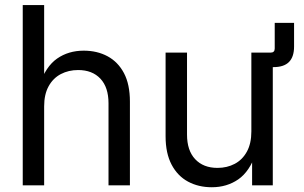

<svg xmlns="http://www.w3.org/2000/svg" viewBox="-20 -748 1228 775"><path d="M158.2 -318.8V0H71.8V-727.5H158.2V-405.8H139.6Q164.6 -479.5 210.4 -511.5Q256.3 -543.5 317.9 -543.5Q372.1 -543.5 414.3 -520.8Q456.5 -498 480.5 -452.6Q504.4 -407.2 504.4 -337.9V0H418V-331.1Q418 -395.5 385.3 -430.4Q352.5 -465.3 295.4 -465.3Q256.8 -465.3 225.6 -449Q194.3 -432.6 176.3 -399.9Q158.2 -367.2 158.2 -318.8Z M1034.2 -477.1V-535.6H1072.3Q1088.9 -535.6 1088.9 -552.2V-655.8H1167V-560.1Q1167 -518.6 1146.5 -497.8Q1126 -477.1 1084 -477.1ZM835 7.8Q781.2 7.8 739 -14.9Q696.8 -37.6 672.6 -83.5Q648.4 -129.4 648.4 -197.8V-535.6H734.9V-204.6Q734.9 -140.6 767.8 -105.5Q800.8 -70.3 857.9 -70.3Q896.5 -70.3 927.5 -86.7Q958.5 -103 976.6 -136Q994.6 -168.9 994.6 -217.3V-535.6H1081.1V0H997.6V-129.9H1013.2Q987.8 -55.7 941.7 -23.9Q895.5 7.8 835 7.8Z"/></svg>

Font: Inter 20pt
Style: Regular
Weight: 400
Version: Version 4.001;git-66647c0bb